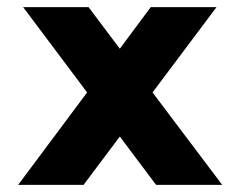

<svg xmlns="http://www.w3.org/2000/svg" viewBox="-20 -520 676 540"><path d="M45 -500 225 -260 31 0H215L317 -136L419 0H605L409 -260L589 -500H404L317 -383L229 -500Z"/></svg>

Font: LT Wave Text Black
Style: Regular
Weight: 900
Designer: Daniel Lyons
Version: Version 2.5 (Glyphs App)